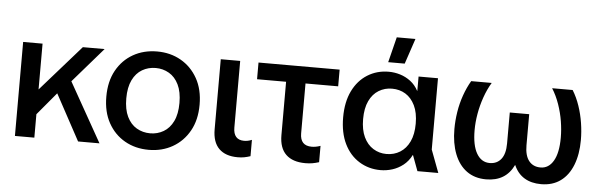

<svg xmlns="http://www.w3.org/2000/svg" viewBox="-48 -882 3297 1054"><g transform="rotate(5 1601.0 -355.0)"><path d="M130 -86V-261H162L388 -518H508L312 -292L294 -282ZM59 0V-518H166V0ZM407 0 248 -294 311 -380 525 0Z M797 12Q723 12 665 -21Q607 -54 573.5 -114.5Q540 -175 540 -259Q540 -343 573.5 -403.5Q607 -464 665 -497Q723 -530 797 -530Q870 -530 928 -497Q986 -464 1020 -403.5Q1054 -343 1054 -259Q1054 -175 1020 -114.5Q986 -54 928 -21Q870 12 797 12ZM797 -79Q837 -79 870.5 -98.5Q904 -118 923.5 -158Q943 -198 943 -259Q943 -320 923.5 -360Q904 -400 870.5 -419.5Q837 -439 797 -439Q756 -439 722.5 -419.5Q689 -400 669.5 -360Q650 -320 650 -259Q650 -198 669.5 -158Q689 -118 722.5 -98.5Q756 -79 797 -79Z M1287 10Q1220 10 1184 -25.5Q1148 -61 1148 -132V-518H1255V-151Q1255 -117 1270 -100Q1285 -83 1314 -83Q1324 -83 1334.5 -85Q1345 -87 1357 -92V-2Q1339 4 1323 7Q1307 10 1287 10Z M1660 10Q1590 10 1553 -25.5Q1516 -61 1516 -132V-464H1623V-151Q1623 -117 1639 -100Q1655 -83 1687 -83Q1697 -83 1709 -85Q1721 -87 1735 -92V-2Q1716 4 1698.5 7Q1681 10 1660 10ZM1356 -426V-518H1803V-426Z M2074 12Q2009 12 1956.5 -20.5Q1904 -53 1874.5 -113.5Q1845 -174 1845 -259Q1845 -344 1874.5 -404.5Q1904 -465 1956 -497.5Q2008 -530 2073 -530Q2105 -530 2136 -520.5Q2167 -511 2193.5 -491Q2220 -471 2237 -439H2238V-518H2345V-125L2392 0H2277L2245 -86H2244Q2226 -51 2198.5 -29.5Q2171 -8 2139 2Q2107 12 2074 12ZM2099 -79Q2141 -79 2174 -99.5Q2207 -120 2226 -160Q2245 -200 2245 -259Q2245 -319 2225.5 -359Q2206 -399 2173.5 -419Q2141 -439 2099 -439Q2059 -439 2026 -419Q1993 -399 1974 -359Q1955 -319 1955 -259Q1955 -200 1974 -160Q1993 -120 2026 -99.5Q2059 -79 2099 -79ZM2065 -582 2100 -722H2203L2156 -582Z M2656 12Q2593 12 2549 -20Q2505 -52 2482 -111Q2459 -170 2459 -248Q2459 -294 2466.5 -342Q2474 -390 2490 -435.5Q2506 -481 2528 -518H2641Q2618 -480 2602 -434Q2586 -388 2578 -341.5Q2570 -295 2570 -252Q2570 -168 2596 -123.5Q2622 -79 2668 -79Q2708 -79 2731 -108Q2754 -137 2754 -194V-365H2861V-194Q2861 -137 2884 -108Q2907 -79 2948 -79Q2993 -79 3019 -123.5Q3045 -168 3045 -252Q3045 -295 3037.5 -341.5Q3030 -388 3014 -434Q2998 -480 2974 -518H3087Q3110 -481 3125.5 -435.5Q3141 -390 3148.5 -342Q3156 -294 3156 -248Q3156 -170 3133 -111Q3110 -52 3066 -20Q3022 12 2959 12Q2905 12 2867 -11Q2829 -34 2809 -80H2808Q2786 -34 2748 -11Q2710 12 2656 12Z"/></g></svg>

Font: TikTok Sans 24pt Medium
Style: Regular
Weight: 500
Version: Version 4.000